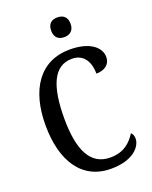

<svg xmlns="http://www.w3.org/2000/svg" viewBox="-169 -1015 886 1116"><g transform="rotate(-20 274.0 -457.0)"><path d="M327 -802C359 -802 387 -819 387 -863C387 -908 359 -924 327 -924C293 -924 267 -908 267 -863C267 -819 293 -802 327 -802ZM321 10C460 10 514 -59 514 -107C514 -123 508 -138 499 -145C468 -97 425 -53 339 -53C215 -53 164 -165 164 -358C164 -553 209 -669 324 -669C402 -669 429 -603 429 -539C482 -539 516 -567 516 -610C516 -672 452 -724 331 -724C144 -724 48 -577 48 -358C48 -137 141 10 321 10Z"/></g></svg>

Font: Noto Serif Condensed Medium
Style: Regular
Weight: 500
Width: 3
Designer: Monotype Design Team
Foundry: Monotype Imaging Inc.
Version: Version 2.015